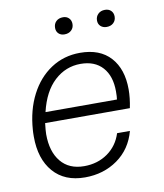

<svg xmlns="http://www.w3.org/2000/svg" viewBox="-80 -762 718 839"><g transform="rotate(-10 279.0 -343.0)"><path d="M40 -204Q40 -224 41 -234Q47 -321 81.5 -388Q116 -455 173 -492.5Q230 -530 302 -530Q390 -530 437 -478Q484 -426 484 -336Q484 -298 475 -254H99Q95 -220 95 -205Q95 -128 131.5 -83.5Q168 -39 235 -39Q295 -39 339.5 -70.5Q384 -102 401 -156H458Q437 -78 375 -34Q313 10 230 10Q140 10 90 -47.5Q40 -105 40 -204ZM426 -301Q428 -313 428 -337Q428 -405 393.5 -443.5Q359 -482 296 -482Q230 -482 180 -436Q130 -390 109 -301ZM400 -656Q400 -673 411.5 -684.5Q423 -696 442 -696Q459 -696 469 -686Q479 -676 479 -660Q479 -643 467.5 -632Q456 -621 437 -621Q421 -621 410.5 -630.5Q400 -640 400 -656ZM214 -656Q214 -674 225.5 -685Q237 -696 256 -696Q272 -696 282 -686Q292 -676 292 -660Q292 -643 280.5 -632Q269 -621 250 -621Q234 -621 224 -630.5Q214 -640 214 -656Z"/></g></svg>

Font: Mona Sans Light
Style: Italic
Weight: 300
Italic angle: -11.7°
Designer: Deni Anggara
Foundry: GitHub
Version: Version 2.000